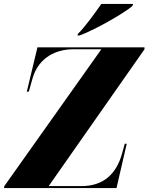

<svg xmlns="http://www.w3.org/2000/svg" viewBox="-32 -954 753 974"><path d="M363 -782 361 -774H372C458 -806 608 -894 640 -924L643 -934H482C451 -890 401 -819 363 -782ZM-12 0H559L611 -225H601L586 -171C557 -70 491 -10 382 -10H215L701 -704V-714H158L104 -489H114L133 -556C164 -665 256 -704 338 -704H482L-10 -10Z"/></svg>

Font: Noto Serif Display SemiCondensed Black
Style: Italic
Weight: 900
Width: 4
Italic angle: -12°
Designer: Monotype Design Team
Foundry: Monotype Imaging Inc.
Version: Version 2.009